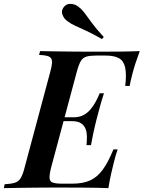

<svg xmlns="http://www.w3.org/2000/svg" viewBox="-60 -972 742 992"><path d="M217 -346 222 -366H411L406 -346ZM321 -366Q350 -366 371.5 -377.5Q393 -389 408.5 -408Q424 -427 435.5 -448.5Q447 -470 455 -490H477Q461 -440 454 -412Q447 -384 439 -356Q435 -338 430.5 -321Q426 -304 421.5 -281Q417 -258 410 -222H387Q389 -243 389 -265Q389 -287 382.5 -305Q376 -323 359.5 -334.5Q343 -346 312 -346ZM587 -528Q594 -587 587 -621.5Q580 -656 556 -670.5Q532 -685 484 -685H439Q405 -685 386.5 -679.5Q368 -674 357.5 -656.5Q347 -639 337 -602L204 -106Q195 -70 196 -52Q197 -34 213 -28.5Q229 -23 263 -23H312Q369 -23 406 -40Q443 -57 471 -95.5Q499 -134 526 -200H548Q543 -187 537.5 -168Q532 -149 527 -128Q522 -109 514 -73.5Q506 -38 500 0Q449 -2 385.5 -2.5Q322 -3 272 -3Q248 -3 211 -3Q174 -3 130.5 -2.5Q87 -2 43 -1.5Q-1 -1 -40 0L-36 -20Q-2 -22 17 -28Q36 -34 47 -52Q58 -70 67 -106L200 -602Q210 -639 208.5 -656.5Q207 -674 191.5 -680.5Q176 -687 142 -688L147 -708Q186 -707 230 -706.5Q274 -706 317.5 -705.5Q361 -705 398 -705Q435 -705 459 -705Q504 -705 560 -705.5Q616 -706 662 -708Q649 -673 639.5 -643.5Q630 -614 624 -590Q619 -572 615.5 -555.5Q612 -539 610 -528ZM467 -770Q420 -797 386.5 -812.5Q353 -828 329.5 -838.5Q306 -849 288 -863Q272 -874 263.5 -894Q255 -914 267 -932Q281 -953 304.5 -952Q328 -951 344 -938Q363 -924 378.5 -903Q394 -882 416 -852Q438 -822 476 -781Z"/></svg>

Font: Playfair Display SemiBold
Style: Italic
Weight: 600
Italic angle: -14°
Designer: Claus Eggers Sørensen
Foundry: Claus Eggers Sørensen
Version: Version 1.203